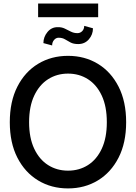

<svg xmlns="http://www.w3.org/2000/svg" viewBox="-20 -1052 766 1082"><path d="M363.3 9.8Q269 9.8 194.8 -35.2Q120.6 -80.1 77.9 -163.6Q35.2 -247.1 35.2 -363.3Q35.2 -480 77.9 -563.7Q120.6 -647.5 194.8 -692.4Q269 -737.3 363.3 -737.3Q457.5 -737.3 531.5 -692.4Q605.5 -647.5 648.2 -563.7Q690.9 -480 690.9 -363.3Q690.9 -247.1 648.2 -163.6Q605.5 -80.1 531.5 -35.2Q457.5 9.8 363.3 9.8ZM363.3 -90.3Q426.3 -90.3 475.6 -121.6Q524.9 -152.8 553.5 -213.9Q582 -274.9 582 -363.3Q582 -452.1 553.5 -513.2Q524.9 -574.2 475.6 -605.7Q426.3 -637.2 363.3 -637.2Q300.8 -637.2 251.2 -605.7Q201.7 -574.2 172.9 -513.2Q144 -452.1 144 -363.3Q144 -274.9 172.9 -213.9Q201.7 -152.8 251.2 -121.6Q300.8 -90.3 363.3 -90.3ZM533.2 -1032.2V-955.1H194.8V-1032.2ZM454.6 -906.2 503.9 -892.6Q503.9 -856.9 480.7 -830.3Q457.5 -803.7 420.9 -803.7Q394.5 -803.7 377.9 -812.5Q361.3 -821.3 346.4 -830.3Q331.5 -839.4 310.1 -839.4Q294.9 -839.4 284.2 -826.2Q273.4 -813 273.9 -795.9L224.6 -809.1Q224.6 -843.8 247.6 -871.6Q270.5 -899.4 305.7 -898.9Q327.6 -899.4 345 -890.9Q362.3 -882.3 379.4 -873.8Q396.5 -865.2 416.5 -865.2Q432.1 -865.2 443.4 -876.7Q454.6 -888.2 454.6 -906.2Z"/></svg>

Font: Inter Tight Medium
Style: Regular
Weight: 500
Designer: Rasmus Andersson
Foundry: rsms
Version: Version 3.004; ttfautohint (v1.8.4.7-5d5b)